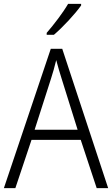

<svg xmlns="http://www.w3.org/2000/svg" viewBox="-20 -967 577 987"><path d="M397 -939V-947H330C304 -902 258 -842 220 -798V-788H257C303 -827 367 -896 397 -939ZM477 0H536L300 -716H241L0 0H59L142 -248H395ZM297 -562 379 -300H158L242 -562C251 -590 261 -624 269 -658C277 -627 289 -587 297 -562Z"/></svg>

Font: Noto Sans Armenian SemiCondensed Light
Style: Regular
Weight: 300
Width: 4
Designer: Monotype Design Team
Foundry: Monotype Imaging Inc.
Version: Version 2.008